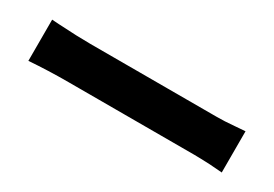

<svg xmlns="http://www.w3.org/2000/svg" viewBox="-4 -738 1008 706"><g transform="rotate(30 500.0 -384.5)"><path d="M119 -470Q201 -465 256 -465H492H582H666H738H790Q826 -465 857 -468L910 -472V-297L857 -301Q809 -303 790 -303H581H491H402H321H256Q169 -303 89 -297V-472Z"/></g></svg>

Font: Merged Yaku Han JP ExtraBold
Style: Regular
Weight: 800
Designer: Ryoko NISHIZUKA 西塚涼子 (kana, bopomofo & ideographs); Paul D. Hunt (Latin, Greek & Cyrillic); Sandoll Communications 산돌커뮤니
Foundry: Adobe
Version: Version 2.004